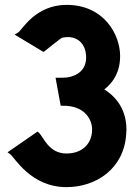

<svg xmlns="http://www.w3.org/2000/svg" viewBox="-20 -745 561 788"><path d="M253 -115C179 -115 159 -183 139 -201L134 -205L11 -120L22 -112C40 -99 106 23 253 23C376 23 490 -54 498 -196V-197C498 -201 499 -206 499 -212C499 -289 463 -344 408 -378C447 -408 473 -452 473 -515C473 -602 408 -725 253 -725C124 -725 69 -620 55 -612L40 -603L158 -532L162 -534C162 -534 235 -593 235 -590C244 -592 251 -593 263 -593C303 -590 329 -563 333 -521C338 -470 310 -435 254 -427C243 -426 232 -426 219 -426H208L229 -311H236C324 -313 357 -258 358 -216C359 -155 317 -115 253 -115Z"/></svg>

Font: Bluebird
Style: SfBdNrw
Weight: 700
Designer: Jasper
Foundry: Cannot Into Space Fonts
Version: Version 0.98